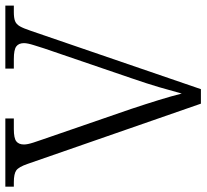

<svg xmlns="http://www.w3.org/2000/svg" viewBox="-46 -708 754 701"><g transform="rotate(-90 330.5 -357.0)"><path d="M83 -633Q72 -665 59.5 -674Q47 -683 16 -683H0V-714H249V-683H210Q177 -683 165.5 -674Q154 -665 154 -646Q154 -633 161 -611.5Q168 -590 173 -576L284 -254Q302 -200 316 -154.5Q330 -109 340 -70Q351 -111 363.5 -153.5Q376 -196 396 -254L505 -573Q509 -586 516.5 -609.5Q524 -633 524 -646Q524 -665 512 -674Q500 -683 466 -683H431V-714H661V-683H637Q616 -683 604.5 -678.5Q593 -674 585.5 -661Q578 -648 569 -621L356 0H303Z"/></g></svg>

Font: Noto Serif Hentaigana Light
Style: Regular
Weight: 300
Designer: Kazuhiro Yamada
Foundry: nipponia
Version: Version 1.000; ttfautohint (v1.8.4.7-5d5b)